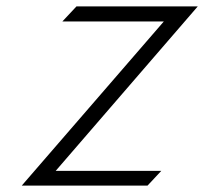

<svg xmlns="http://www.w3.org/2000/svg" viewBox="-20 -590 638 600"><path d="M48 -10H441L484 -56H154L598 -570H219L175 -523H492Z"/></svg>

Font: Charger Sport
Style: ExLitObl
Weight: 200
Designer: Jasper
Foundry: Cannot Into Space Fonts
Version: Version 1.1